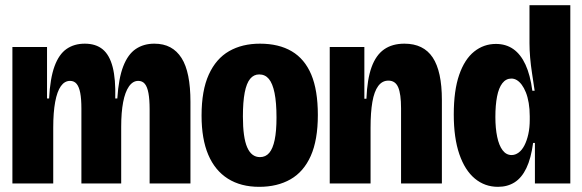

<svg xmlns="http://www.w3.org/2000/svg" viewBox="-20 -710 2254 743"><path d="M28 0V-300V-528H162V-329H170Q174 -407 191 -453.5Q208 -500 237.5 -520.5Q267 -541 308 -541Q351 -541 377.5 -519Q404 -497 416 -450.5Q428 -404 426 -329H434Q439 -407 457 -453.5Q475 -500 505.5 -520.5Q536 -541 577 -541Q613 -541 639 -527Q665 -513 682.5 -485.5Q700 -458 708.5 -415.5Q717 -373 717 -316V0H559V-287Q559 -325 554.5 -349.5Q550 -374 540.5 -385.5Q531 -397 515 -397Q494 -397 479 -375.5Q464 -354 456.5 -314.5Q449 -275 449 -220V0H295V-290Q295 -327 290.5 -350.5Q286 -374 276.5 -385.5Q267 -397 251 -397Q230 -397 215.5 -376.5Q201 -356 193.5 -315.5Q186 -275 186 -216V0Z M983 13Q912 13 862 -18.5Q812 -50 786 -111Q760 -172 760 -263Q760 -360 788 -421.5Q816 -483 866.5 -512Q917 -541 986 -541Q1059 -541 1109 -511.5Q1159 -482 1184.5 -421.5Q1210 -361 1210 -265Q1210 -168 1182.5 -106.5Q1155 -45 1104 -16Q1053 13 983 13ZM986 -102Q1008 -102 1022 -118.5Q1036 -135 1043 -169Q1050 -203 1050 -255Q1050 -313 1042.5 -350Q1035 -387 1020.5 -404.5Q1006 -422 983 -422Q962 -422 948 -405Q934 -388 927 -352Q920 -316 920 -259Q920 -178 936.5 -140Q953 -102 986 -102Z M1256 0V-311V-528H1390V-328H1398Q1401 -404 1418 -450.5Q1435 -497 1466.5 -519Q1498 -541 1545 -541Q1619 -541 1654.5 -487.5Q1690 -434 1690 -323V0H1532V-291Q1532 -346 1521 -372Q1510 -398 1483 -398Q1459 -398 1443.5 -377Q1428 -356 1421 -315.5Q1414 -275 1414 -216V0Z M1907 13Q1856 13 1817.5 -19Q1779 -51 1757.5 -113.5Q1736 -176 1736 -267Q1736 -360 1757 -420.5Q1778 -481 1815 -510.5Q1852 -540 1899 -540Q1938 -540 1966.5 -520Q1995 -500 2013.5 -460Q2032 -420 2040 -359H2049Q2044 -393 2039 -425.5Q2034 -458 2031.5 -487.5Q2029 -517 2029 -543V-690H2187V-217V0H2050V-157H2043Q2035 -97 2017 -59.5Q1999 -22 1971.5 -4.5Q1944 13 1907 13ZM1960 -110Q1974 -110 1987 -119.5Q2000 -129 2009.5 -147.5Q2019 -166 2024.5 -191Q2030 -216 2030 -246V-260Q2030 -288 2026 -311.5Q2022 -335 2015 -352.5Q2008 -370 1999 -382Q1990 -394 1980 -400Q1970 -406 1959 -406Q1938 -406 1924 -388Q1910 -370 1903.5 -336.5Q1897 -303 1897 -257Q1897 -214 1904 -180.5Q1911 -147 1925 -128.5Q1939 -110 1960 -110Z"/></svg>

Font: Bricolage Grotesque 96pt ExtraBold SemiCondensed
Style: Regular
Weight: 800
Width: 4
Version: Version 1.001;gftools[0.9.33.dev8+g029e19f]